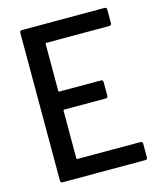

<svg xmlns="http://www.w3.org/2000/svg" viewBox="-107 -777 708 853"><g transform="rotate(-15 247.5 -350.0)"><path d="M455 -617H165Q161 -617 161 -613V-397Q161 -393 165 -393H356Q366 -393 366 -383V-320Q366 -310 356 -310H165Q161 -310 161 -306V-87Q161 -83 165 -83H455Q465 -83 465 -73V-10Q465 0 455 0H75Q65 0 65 -10V-690Q65 -700 75 -700H455Q465 -700 465 -690V-627Q465 -617 455 -617Z"/></g></svg>

Font: Barlow Semi Condensed Medium
Style: Regular
Weight: 500
Width: 4
Designer: Jeremy Tribby
Foundry: Tribby Type
Version: Version 1.422; ttfautohint (v1.8)